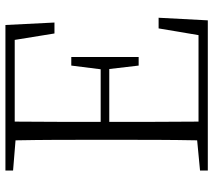

<svg xmlns="http://www.w3.org/2000/svg" viewBox="-58 -704 763 686"><g transform="rotate(-90 323.0 -361.5)"><path d="M564 -175.8H602.1L592.8 0H56.2V-27.8L164.1 -38.1Q165.5 -110.8 165.8 -184.8Q166 -258.8 166 -333V-390.1Q166 -464.8 165.8 -539.1Q165.5 -613.3 164.1 -687L56.2 -695.8V-723.1H576.2L585 -547.9H545.9L522.9 -689.9H231Q230.5 -618.2 230.2 -542.2Q230 -466.3 230 -382.8H418L431.2 -487.8H461.9V-247.1H431.2L418.9 -352.1H230Q230 -262.2 230.2 -184.3Q230.5 -106.4 231 -33.2H540Z"/></g></svg>

Font: Source Han Serif CN ExtraLight
Style: Regular
Weight: 250
Designer: Ryoko NISHIZUKA  (kana & ideographs); Frank Grießhammer (Latin, Greek & Cyrillic); Wenlong ZHANG  (bopomofo); Sandoll Co
Foundry: Adobe Systems Incorporated
Version: Version 1.001;PS 1.001;hotconv 16.6.54;makeotf.lib2.5.65590